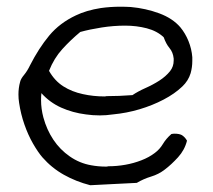

<svg xmlns="http://www.w3.org/2000/svg" viewBox="-20 -506 625 564"><path d="M529.3 -92.8Q522.5 -65.4 502.9 -43.9Q483.4 -22.5 463.9 -7.8Q446.3 5.9 423.8 12.7Q401.4 19.5 381.8 31.2Q344.7 33.2 311.5 34.7Q278.3 36.1 245.1 38.1Q203.1 27.3 167.5 7.3Q131.8 -12.7 104.5 -43.9Q91.8 -58.6 77.1 -84Q62.5 -109.4 51.8 -140.1Q41 -170.9 36.1 -204.1Q34.2 -215.8 34.2 -228.5Q34.2 -248 39.1 -265.6Q41 -274.4 50.8 -286.1Q60.5 -297.9 68.4 -314.5Q93.8 -364.3 124.5 -401.4Q155.3 -438.5 203.1 -460.9Q233.4 -475.6 276.4 -482.4Q304.7 -486.3 333 -486.3Q348.6 -486.3 364.3 -485.4Q408.2 -481.4 447.8 -466.8Q487.3 -452.1 509.8 -425.8Q524.4 -408.2 533.7 -385.3Q543 -362.3 544.9 -337.9V-327.1Q544.9 -308.6 540 -291Q533.2 -268.6 515.6 -252Q493.2 -230.5 460.4 -213.4Q427.7 -196.3 390.1 -185.1Q352.5 -173.8 311.5 -169.9Q292 -167 273.4 -167Q252 -167 232.4 -169.9Q193.4 -174.8 159.7 -189.9Q126 -205.1 101.6 -232.4Q100.6 -221.7 100.6 -211.9Q100.6 -186.5 107.4 -161.1Q117.2 -125 136.7 -95.7Q156.2 -66.4 185.1 -46.4Q213.9 -26.4 248 -20.5Q268.6 -16.6 292 -16.6Q294.9 -16.6 297.9 -17.6Q323.2 -17.6 348.1 -22Q373 -26.4 395.5 -35.2Q418 -43.9 434.6 -56.6Q449.2 -67.4 458.5 -83Q467.8 -98.6 483.4 -112.3Q488.3 -113.3 493.2 -113.3Q505.9 -113.3 513.7 -109.4Q523.4 -103.5 529.3 -92.8ZM490.2 -334Q488.3 -352.5 478 -364.7Q467.8 -377 460.9 -396.5Q441.4 -415 411.1 -422.9Q380.9 -430.7 347.7 -430.7Q313.5 -430.7 278.8 -425.3Q244.1 -419.9 215.8 -412.1Q187.5 -388.7 163.1 -361.8Q138.7 -335 124 -297.9Q140.6 -268.6 166 -252.4Q191.4 -236.3 223.6 -229.5Q253.9 -222.7 288.1 -222.7Q290 -222.7 293 -223.6Q330.1 -223.6 369.1 -226.6Q384.8 -237.3 406.7 -247.1Q428.7 -256.8 447.8 -269Q466.8 -281.2 479.5 -296.9Q490.2 -310.5 490.2 -328.1Z"/></svg>

Font: Crafty Girls
Style: Regular
Weight: 400
Designer: Crystal Kluge
Foundry: Font Diner, Inc DBA Tart Workshop
Version: Version 1.001